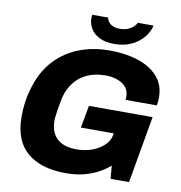

<svg xmlns="http://www.w3.org/2000/svg" viewBox="-94 -964 1003 1063"><g transform="rotate(10 407.5 -432.5)"><path d="M345 12Q205 12 128 -54Q51 -120 51 -254Q51 -295 56 -333Q61 -371 71 -404Q96 -500 151.5 -565.5Q207 -631 288 -665Q369 -699 469 -699Q536 -699 593 -686Q650 -673 692.5 -647Q735 -621 758.5 -582Q782 -543 782 -490Q782 -479 781 -468Q780 -457 778 -445H602Q603 -450 603 -454.5Q603 -459 603 -463Q603 -486 593.5 -504Q584 -522 565.5 -534Q547 -546 523 -552.5Q499 -559 471 -559Q425 -559 387 -546.5Q349 -534 321 -509.5Q293 -485 274.5 -450.5Q256 -416 249 -371Q244 -346 241.5 -329.5Q239 -313 237.5 -301Q236 -289 235 -281Q234 -273 234 -265Q234 -220 251 -189.5Q268 -159 300.5 -143.5Q333 -128 382 -128Q429 -128 469.5 -143Q510 -158 537 -184.5Q564 -211 569 -246L570 -251H385L408 -377H766L700 0H596L590 -73Q557 -45 519 -26Q481 -7 438.5 2.5Q396 12 345 12ZM486 -739Q435 -739 401.5 -756Q368 -773 352.5 -800.5Q337 -828 337 -857Q337 -862 337.5 -867.5Q338 -873 339 -877H428Q428 -874 429 -871Q430 -868 431 -865Q435 -856 443.5 -847Q452 -838 466.5 -832.5Q481 -827 502 -827Q527 -827 546.5 -835Q566 -843 578.5 -855Q591 -867 594 -877H683Q677 -845 652 -813Q627 -781 585 -760Q543 -739 486 -739Z"/></g></svg>

Font: Archivo SemiBold ExtraBold
Style: Italic
Weight: 800
Italic angle: -10°
Version: Version 2.001